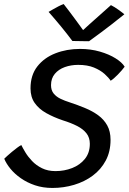

<svg xmlns="http://www.w3.org/2000/svg" viewBox="-20 -914 630 940"><path d="M236.8 6.2Q190 6.2 151 -7Q112.1 -20.2 81.7 -41.6Q51.4 -62.9 30.9 -88Q10.5 -113.1 0.8 -136.9Q4.8 -141 15 -150.3Q25.2 -159.7 38.4 -170.6Q51.5 -181.5 63.8 -190.6Q76 -199.8 84.4 -203.8Q91.4 -189.3 104.2 -168.1Q116.9 -146.8 137 -125.7Q157.1 -104.5 185.6 -90.4Q214.1 -76.3 251.9 -76.3Q295 -76.3 333.4 -91.3Q371.8 -106.4 395.8 -136.2Q419.8 -166.1 419.8 -209.7Q419.8 -240.1 403.5 -261Q387.2 -282 357.7 -297.1Q328.2 -312.2 287.6 -324.8Q241.8 -340.4 206.2 -360.4Q170.6 -380.4 150 -409.6Q129.4 -438.8 129.4 -481.4Q129.4 -546 162.8 -588.8Q196.3 -631.6 251.4 -653Q306.6 -674.5 371.8 -674.5Q424 -674.5 469 -661.4Q514 -648.4 545.8 -628.4Q577.7 -608.5 590.3 -587.4Q577.4 -569.8 557 -548.9Q536.6 -527.9 521.8 -518.7Q512.2 -533.7 492 -551.9Q471.8 -570.1 440 -583.3Q408.1 -596.4 362.6 -596.4Q327.8 -596.4 297.4 -585.6Q267.1 -574.7 248.5 -552.6Q229.8 -530.4 229.8 -497Q229.8 -471.9 242.8 -456Q255.8 -440.2 276.5 -430.3Q297.2 -420.4 320.1 -413.3Q360.5 -400 396.8 -384.9Q433.1 -369.9 461.1 -349.4Q489 -328.9 505.1 -299.8Q521.2 -270.8 521.2 -229.4Q521.2 -171.8 497.7 -127.8Q474.2 -83.8 433.9 -54Q393.7 -24.2 342.6 -9Q291.5 6.2 236.8 6.2ZM523.1 -888.9Q531.2 -885.1 541.2 -878.8Q551.2 -872.4 561.1 -865.4Q570.9 -858.5 578.3 -852.6Q585.8 -846.7 588.8 -844Q519.4 -788.2 476.8 -756.8Q434.1 -725.2 415.9 -712.1Q407.3 -712.1 392 -712.4Q376.8 -712.6 360.9 -712.9Q345.1 -713.1 334.4 -713.3Q308.6 -748 279.2 -783.8Q249.8 -819.5 217.9 -855.8Q226.6 -860.7 239.5 -868.3Q252.4 -875.9 266.5 -883.1Q280.5 -890.2 291.7 -894.2Q305.6 -876.4 321.4 -855.6Q337.3 -834.7 351.6 -815Q365.9 -795.2 376.3 -781.1Q386.8 -767 389.5 -762.8H382.6Q394.4 -774.2 419.4 -796.5Q444.3 -818.8 472.8 -844Q501.2 -869.1 523.1 -888.9Z"/></svg>

Font: Grandstander Thin
Style: Italic
Weight: 100
Italic angle: -15°
Designer: Tyler Finck
Foundry: Etcetera Type Co
Version: Version 1.200